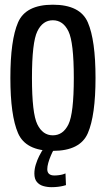

<svg xmlns="http://www.w3.org/2000/svg" viewBox="-20 -622 447 796"><path d="M199 3.5Q312.5 3.5 344.2 -70Q376 -143.5 376 -299Q376 -455.5 344.2 -529Q312.5 -602.5 199 -602.5Q86.5 -602.5 54.8 -529Q23 -455.5 23 -299Q23 -143.5 54.8 -70Q86.5 3.5 199 3.5ZM199 -61Q157 -61 134.8 -106.5Q112.5 -152 112.5 -299Q112.5 -446.5 134.8 -492.2Q157 -538 199 -538Q241.5 -538 263.8 -492.2Q286 -446.5 286 -299Q286 -152 263.8 -106.5Q241.5 -61 199 -61ZM194 154Q207.5 154 220 152.5Q232.5 151 241.5 148.8Q250.5 146.5 253.5 145.5L251.5 97Q249 98.5 241.2 100.8Q233.5 103 224 104.2Q214.5 105.5 205.5 105.5Q191 105.5 183.5 99Q176 92.5 176 79.5Q176 68 180.2 53Q184.5 38 190.8 23.2Q197 8.5 201.5 1H155.5Q150.5 9 142.5 24.8Q134.5 40.5 128.5 59.8Q122.5 79 122.5 97.5Q122.5 120 132.8 132.2Q143 144.5 159.2 149.2Q175.5 154 194 154Z"/></svg>

Font: Anybody Condensed
Style: Regular
Weight: 400
Width: 3
Designer: Tyler Finck
Foundry: Etcetera Type Company
Version: Version 1.113;gftools[0.9.25]